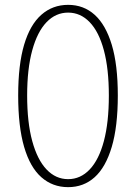

<svg xmlns="http://www.w3.org/2000/svg" viewBox="-20 -759 561 792"><path d="M261 13Q197 13 150.5 -28Q104 -69 79.5 -153Q55 -237 55 -365Q55 -492 79.5 -574.5Q104 -657 150.5 -698Q197 -739 261 -739Q325 -739 370.5 -698Q416 -657 441 -574.5Q466 -492 466 -365Q466 -237 441 -153Q416 -69 370.5 -28Q325 13 261 13ZM261 -20Q312 -20 350 -60Q388 -100 408.5 -177Q429 -254 429 -365Q429 -475 408.5 -551.5Q388 -628 350 -667.5Q312 -707 261 -707Q210 -707 172 -667.5Q134 -628 113 -551.5Q92 -475 92 -365Q92 -254 113 -177Q134 -100 172 -60Q210 -20 261 -20Z"/></svg>

Font: Shanggu Sans SC VF
Style: Regular
Weight: 250
Designer: GuiWonder
Version: Version 1.021